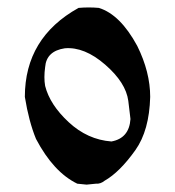

<svg xmlns="http://www.w3.org/2000/svg" viewBox="-20 -484 468 513"><path d="M244.1 -462.9Q301.3 -445.3 346.7 -361.3Q381.3 -291.5 381.3 -225.1Q378.9 -135.3 341.8 -83Q299.8 -23.9 259.3 -1Q248.5 7.8 236.3 6.8L211.4 9.3L186.5 6.8Q123 -23.9 76.2 -112.8Q57.1 -159.2 46.4 -225.1Q46.4 -383.3 189.9 -462.9Q217.3 -465.3 244.1 -462.9ZM100.6 -304.7Q96.7 -276.4 100.6 -254.4Q113.3 -204.1 163.6 -157.5Q213.9 -110.8 277.8 -106Q325.2 -114.7 328.6 -166L322.8 -214.4Q316.4 -263.2 261 -311.3Q205.6 -359.4 153.3 -355Q104 -347.7 100.6 -304.7Z"/></svg>

Font: Panteley
Style: Regular
Weight: 500
Designer: Kalashnikov Yuriy
Foundry: Øêîëà ïàâà èìåíè ñâÿòîãî àâíîàïîñòîëüíîãî Âëàäèìèà
Version: Version 1.80 April 12, 2018